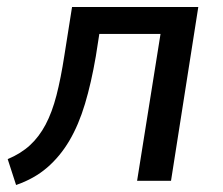

<svg xmlns="http://www.w3.org/2000/svg" viewBox="-20 -517 637 549"><path d="M26 12 2 -62Q40 -78 66 -102Q92 -126 110.5 -161Q129 -196 141.5 -244.5Q154 -293 164 -358L186 -497H547L469 0H372L439 -420H264L254 -356Q241 -280 223 -220Q205 -160 178.5 -115Q152 -70 115 -38Q78 -6 26 12Z"/></svg>

Font: Nunito Sans 7pt SemiCondensed Medium
Style: Italic
Weight: 500
Width: 4
Italic angle: -9°
Designer: Vernon Adams
Foundry: Vernon Adams
Version: Version 3.101;gftools[0.9.27]